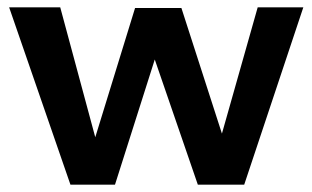

<svg xmlns="http://www.w3.org/2000/svg" viewBox="-20 -506 856 526"><path d="M173 0 5 -486H145L241 -130L350 -484H477L588 -140L686 -486H811L649 0H522L404 -343L295 0Z"/></svg>

Font: Cantarell
Style: Bold
Weight: 700
Designer: Dave Crossland, Nikolaus Waxweiler, Florian Fecher, Jacques Le Bailly, Eben Sorkin, Alexei Vanyashin, Alexios Zavras, Em
Version: Version 0.303